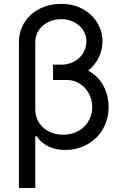

<svg xmlns="http://www.w3.org/2000/svg" viewBox="-20 -757 632 982"><path d="M292.6 -737.2Q343.4 -737.2 382.6 -720.7Q421.9 -704.2 449 -677Q476.2 -649.9 490.2 -615.6Q504.3 -581.3 504.3 -545.5Q504.3 -525.6 499.8 -505Q495.4 -484.4 486.2 -465Q476.9 -445.7 463.1 -427.9Q449.2 -410.2 430.4 -396Q457.7 -381.7 477.6 -361Q497.5 -340.2 510.3 -315.5Q523.1 -290.8 529.3 -263.5Q535.5 -236.2 535.5 -208.8Q535.5 -162.6 518.8 -122.5Q502.1 -82.4 472.5 -53.1Q442.8 -23.8 402 -6.9Q361.2 9.9 312.5 9.9Q293 9.9 273.1 6.6Q253.2 3.2 234.6 -4.8Q215.9 -12.8 198.5 -26.6Q181.1 -40.5 166.2 -61.1L160.5 -58.2V204.5H76.7V-541.2Q76.7 -583.5 92.9 -619.3Q109 -655.2 137.8 -681.3Q166.5 -707.4 206.1 -722.3Q245.7 -737.2 292.6 -737.2ZM291.2 -426.1Q322.1 -426.1 346.4 -436.3Q370.7 -446.4 387.4 -462.9Q404.1 -479.4 413 -501.1Q421.9 -522.7 421.9 -545.5Q421.9 -570 411.9 -590.7Q402 -611.5 384.4 -626.8Q366.8 -642 343.4 -650.6Q320 -659.1 292.6 -659.1Q265.6 -659.1 241.5 -650.4Q217.3 -641.7 199.4 -626.2Q181.5 -610.8 171 -589.1Q160.5 -567.5 160.5 -541.2V-197.4Q160.5 -171.5 170.3 -147.9Q180 -124.3 198.5 -106.7Q217 -89.1 243.3 -78.7Q269.5 -68.2 302.6 -68.2Q337.4 -68.2 364.9 -79.5Q392.4 -90.9 411.8 -110.3Q431.1 -129.6 441.4 -155.2Q451.7 -180.8 451.7 -208.8Q451.7 -235.4 442.5 -260.5Q433.2 -285.5 416.2 -305Q399.1 -324.6 375 -336.3Q350.9 -348 321 -348H251.4V-426.1Z"/></svg>

Font: Interop
Style: Regular
Weight: 400
Designer: Rasmus Andersson, Google, Jang Haemin
Foundry: jhaemin
Version: Version 1.008